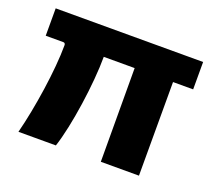

<svg xmlns="http://www.w3.org/2000/svg" viewBox="-93 -644 871 771"><g transform="rotate(20 342.0 -258.5)"><path d="M653 -400V-517H23V-400H98C104 -400 107 -396 107 -390C107 -283 81 -112 52 0H212C244 -96 271 -286 271 -400H403L404 0H567V-400Z"/></g></svg>

Font: United Sans ExtraBold
Style: Regular
Weight: 800
Designer: Pablo Impallari, Rodrigo Fuenzalida (Modified by Dan O. Williams)
Version: Version 1.000;PS 001.000;hotconv 1.0.88;makeotf.lib2.5.64775